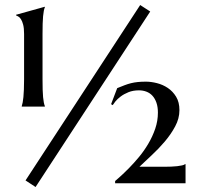

<svg xmlns="http://www.w3.org/2000/svg" viewBox="-20 -732 801 767"><path d="M66.9 -308.1Q68.8 -314 70.6 -322.8Q72.3 -331.5 73.5 -344Q74.7 -356.4 75.4 -374Q76.2 -391.6 76.2 -415V-596.2Q76.2 -619.6 72.5 -633.5Q68.8 -647.5 63.7 -655.3Q58.6 -663.1 53.2 -666Q47.9 -668.9 43.9 -670.9V-672.9L159.2 -705.1V-703.1Q156.7 -697.3 155 -688.5Q153.3 -679.7 152.1 -667.2Q150.9 -654.8 150.4 -637.2Q149.9 -619.6 149.9 -596.2V-415Q149.9 -391.6 150.4 -374Q150.9 -356.4 152.1 -344Q153.3 -331.5 155 -322.8Q156.7 -314 159.2 -308.1V-306.2H66.9ZM540 -711.9 580.1 -686 122.1 15.1 82 -11.2ZM439.9 -8.8Q446.8 -14.6 461.9 -28.3Q477.1 -42 496.1 -61.3Q515.1 -80.6 535.4 -105Q555.7 -129.4 572.5 -158Q589.4 -186.5 600.1 -217.8Q610.8 -249 610.8 -282.2Q610.8 -304.7 605 -321.5Q599.1 -338.4 589.1 -349.4Q579.1 -360.4 565.2 -365.7Q551.3 -371.1 535.2 -371.1Q511.7 -371.1 493.4 -363.8Q475.1 -356.4 461.9 -346.4Q448.7 -336.4 440.9 -326.7Q433.1 -316.9 430.2 -312L423.8 -315.9L448.2 -379.9Q464.8 -386.7 477.8 -391.6Q490.7 -396.5 503.4 -399.7Q516.1 -402.8 530.3 -404.3Q544.4 -405.8 563 -405.8Q583.5 -405.8 606.9 -399.9Q630.4 -394 650.4 -380.6Q670.4 -367.2 683.6 -345.5Q696.8 -323.7 696.8 -292Q696.8 -258.8 679.9 -227.3Q663.1 -195.8 638.4 -166.7Q613.8 -137.7 586.2 -112.1Q558.6 -86.4 537.1 -65.9H640.1Q651.9 -65.9 664.3 -66.4Q676.8 -66.9 687.7 -68.1Q698.7 -69.3 707.3 -71.3Q715.8 -73.2 719.2 -76.2H721.2V0H439.9Z"/></svg>

Font: Marcellus
Style: Regular
Weight: 400
Designer: Astigmatic (AOETI)
Foundry: Astigmatic (AOETI)
Version: Version 1.000